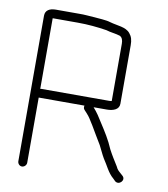

<svg xmlns="http://www.w3.org/2000/svg" viewBox="-76 -712 690 789"><g transform="rotate(10 268.5 -317.5)"><path d="M422 -312V-556C422 -578 418 -592 407 -605C389 -627 354 -626 323 -635C305 -641 272 -642 251 -644L223 -646C212 -647 202 -647 192 -647H94C68 -647 50 -637 50 -614V-7C50 3 58 12 68 12C78 12 87 3 87 -7V-279H278C276 -272 277 -266 282 -261L293 -249C299 -242 304 -236 307 -231L324 -204C341 -176 351 -157 368 -130C377 -113 385 -94 394 -79C412 -53 423 -24 447 -4L456 5C474 20 500 -7 481 -23L472 -31C461 -41 458 -43 452 -56C439 -77 426 -97 414 -120C398 -158 378 -189 356 -223L338 -251C332 -260 324 -270 316 -279H371C398 -279 422 -288 422 -312ZM87 -315V-610H192C234 -610 275 -606 313 -600C331 -594 353 -593 371 -587C381 -582 385 -571 385 -556V-317C381 -316 376 -316 371 -316H91C90 -316 89 -316 87 -315Z"/></g></svg>

Font: Electronic
Style: SeLt
Weight: 300
Version: Version 1.011